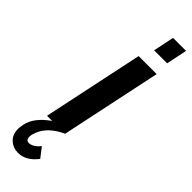

<svg xmlns="http://www.w3.org/2000/svg" viewBox="-359 -692 919 919"><g transform="rotate(45 100.5 -233.0)"><path d="M231 -584H143L165 -690H253ZM21 96Q13 117 13 130Q13 154 33 154Q46 154 61 144.5Q76 135 87 120L125 169Q83 224 29 224Q-4 224 -28 202.5Q-52 181 -52 141Q-52 133 -48 111Q-36 51 37 0H2L110 -512H232L124 0H123Q45 36 21 96Z"/></g></svg>

Font: Decalotype SemiBold Italic
Style: Regular
Weight: 600
Italic angle: -12°
Designer: Alfredo Marco Pradil
Foundry: Alfredo Marco Pradil
Version: Version 1.0